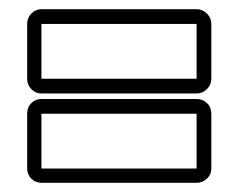

<svg xmlns="http://www.w3.org/2000/svg" viewBox="-20 -472 540 417"><path d="M70 -75Q57 -75 48 -84Q39 -93 39 -106V-225Q39 -239 48 -248Q57 -257 70 -257H407Q420 -257 429.5 -248Q439 -239 439 -225V-106Q439 -93 429.5 -84Q420 -75 407 -75ZM70 -269Q57 -269 48 -278.5Q39 -288 39 -301V-420Q39 -433 48 -442.5Q57 -452 70 -452H407Q420 -452 429.5 -442.5Q439 -433 439 -420V-301Q439 -288 429.5 -278.5Q420 -269 407 -269ZM407 -301V-420H70V-301ZM407 -106V-225H70V-106Z"/></svg>

Font: Lichte PostBus
Style: Regular
Weight: 400
Designer: Peter Wiegel
Version: Version 1.001